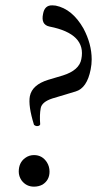

<svg xmlns="http://www.w3.org/2000/svg" viewBox="-20 -695 407 725"><path d="M167 -594.7Q133.8 -601.6 142.6 -642.6Q148.4 -675.8 177.7 -674.8Q183.6 -674.8 190.4 -673.8Q252.9 -661.1 294.9 -587.9Q326.2 -529.3 326.2 -470.7Q326.2 -452.1 322.3 -432.6Q308.6 -362.3 265.6 -349.6Q236.3 -340.8 177.7 -323.2Q138.7 -310.5 133.8 -287.1Q128.9 -260.7 131.8 -225.6Q129.9 -218.8 119.1 -218.8Q112.3 -219.7 108.4 -223.6Q85.9 -295.9 92.8 -332Q101.6 -375 162.1 -393.6Q180.7 -399.4 217.8 -410.2Q279.3 -429.7 287.1 -471.7Q306.6 -567.4 167 -594.7ZM167 -46.9Q167 -14.6 140.6 2Q126 9.8 108.4 9.8Q79.1 9.8 61.5 -13.7Q50.8 -29.3 50.8 -46.9Q50.8 -81.1 75.2 -98.6Q89.8 -109.4 108.4 -109.4Q139.6 -109.4 157.2 -82Q167 -66.4 167 -46.9Z"/></svg>

Font: Gilchrist
Style: Regular
Weight: 400
Version: 1.0